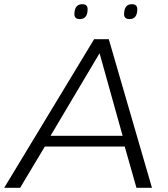

<svg xmlns="http://www.w3.org/2000/svg" viewBox="-51 -896 802 916"><path d="M-31 0 398 -709H468L674 0H600L544 -197H163L45 0ZM190 -248H534L424 -642ZM567 -805Q540 -805 541 -830Q542 -876 578 -876Q605 -876 604 -850Q603 -805 567 -805ZM330 -805Q303 -805 304 -830Q305 -876 342 -876Q368 -876 367 -850Q366 -805 330 -805Z"/></svg>

Font: Georama Expanded Light
Style: Italic
Weight: 300
Width: 7
Italic angle: -9°
Designer: Jean-Baptiste Levee
Foundry: Production Type
Version: Version 1.000